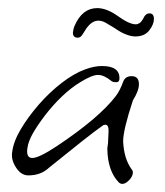

<svg xmlns="http://www.w3.org/2000/svg" viewBox="-20 -442 408 474"><path d="M282 12Q277 12 273 8Q246 -20 245 -74Q245 -78 246 -83.5Q247 -89 247 -96L248 -117V-120Q248 -138 235 -133Q215 -119 181.5 -92.5Q148 -66 101 -28Q81 -9 50 -9Q32 -9 19.5 -28.5Q7 -48 10 -66Q13 -92 31 -122.5Q49 -153 75.5 -183.5Q102 -214 132.5 -237.5Q163 -261 191 -271Q202 -275 212 -277Q222 -279 232 -279Q275 -279 275 -249Q275 -239 267 -239Q264 -239 261 -239.5Q258 -240 255 -242Q237 -257 222 -257Q207 -257 178 -239Q155 -225 133 -204Q111 -183 91 -157Q72 -132 61 -112.5Q50 -93 48 -78Q47 -74 47 -68Q47 -52 60 -52Q76 -52 120 -81Q225 -151 266 -205Q276 -218 284 -240Q289 -254 305 -254Q323 -254 323 -234Q323 -218 308 -194Q284 -121 284 -93Q286 -50 305 -24Q308 -21 308 -16Q308 -7 299 2.5Q290 12 282 12ZM172 -349Q160 -349 160 -361Q160 -363 161 -368Q162 -373 164 -378Q183 -422 220 -422Q243 -422 270 -403Q299 -382 315 -382Q320 -382 324.5 -385Q329 -388 333 -395Q339 -409 349 -409Q360 -409 360 -395Q360 -382 348.5 -367Q337 -352 314 -352Q304 -352 291 -357Q278 -362 264 -372Q251 -380 241.5 -385.5Q232 -391 223 -391Q206 -391 192 -370Q186 -360 182 -354.5Q178 -349 172 -349Z"/></svg>

Font: Square Peg
Style: Regular
Weight: 400
Designer: Robert E. Leuschke
Foundry: Robert E. Leuschke
Version: Version 1.010; ttfautohint (v1.8.4.7-5d5b)